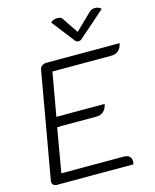

<svg xmlns="http://www.w3.org/2000/svg" viewBox="-135 -1024 899 1114"><g transform="rotate(-15 315.0 -467.0)"><path d="M150 -669Q151 -682 163 -691Q175 -700 189 -700H630Q624 -671 607.5 -656.5Q591 -642 563 -642H211L165 -382H455Q443 -323 387 -323H154L108 -58H481Q528 -58 528 -17Q528 -12 526 0H65Q51 0 43.5 -9Q36 -18 38 -32ZM510 -921Q523 -934 545 -934Q567 -934 581 -919L424 -781Q415 -772 403 -772Q391 -772 384 -781L277 -919Q295 -934 319 -934Q341 -934 348 -921L412 -826Z"/></g></svg>

Font: K2D ExtraLight
Style: Italic
Weight: 275
Italic angle: -10°
Designer: Katatrad Aksorn Co.,Ltd.
Foundry: Cadson Demak Co.,Ltd.
Version: Version 1.000; ttfautohint (v1.6)